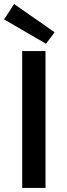

<svg xmlns="http://www.w3.org/2000/svg" viewBox="-23 -926 332 946"><path d="M86.4 0V-674.3H201.2V0ZM203.6 -710.4 -2.9 -830.6 46.4 -906.2 246.1 -767.1Z"/></svg>

Font: Akatab
Style: Bold
Weight: 700
Designer: SIL Global
Foundry: SIL Global
Version: Version 4.100